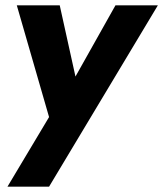

<svg xmlns="http://www.w3.org/2000/svg" viewBox="-20 -480 612 720"><path d="M572 -460H413L263 -193L204 -460H43L164 -41L8 220H164Z"/></svg>

Font: Jost* 700 Bold Italic
Style: Bold Italic
Weight: 700
Italic angle: -10°
Version: Version 3.200; ttfautohint (v0.97) -l 8 -r 50 -G 200 -x 14 -